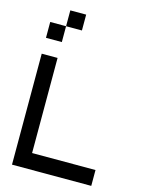

<svg xmlns="http://www.w3.org/2000/svg" viewBox="-144 -1085 887 1170"><g transform="rotate(15 300.0 -500.0)"><path d="M550 0H50V-700H150V-100H550ZM50 -800V-900H150V-1000H250V-900H150V-800Z"/></g></svg>

Font: Matrix Sans
Style: Regular
Weight: 400
Designer: Brad Neil
Version: Version 1.100